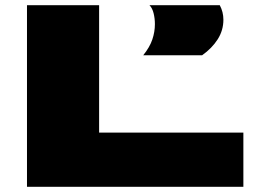

<svg xmlns="http://www.w3.org/2000/svg" viewBox="-20 -720 992 740"><path d="M84 0V-700H362V-209H918V0ZM532 -507Q557 -538 567 -567.5Q577 -597 577 -627Q577 -649 572 -669Q567 -689 556 -700H827Q841 -674 841 -644Q841 -603 819 -568.5Q797 -534 759 -507Z"/></svg>

Font: Georama ExtraExtended ExtraBold
Style: Regular
Weight: 800
Width: 8
Designer: Jean-Baptiste Levee
Foundry: Production Type
Version: Version 1.000